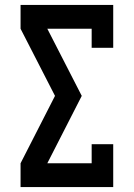

<svg xmlns="http://www.w3.org/2000/svg" viewBox="-20 -755 540 775"><path d="M63 0V-96L202 -368L63 -639V-735H437V-562H350V-639H171L310 -368L171 -96H350V-173H437V0Z"/></svg>

Font: Iosevka Curly Slab
Style: Bold
Weight: 700
Monospace: yes
Designer: Belleve Invis
Foundry: Belleve Invis
Version: Version 22.1.2; ttfautohint (v1.8.4)